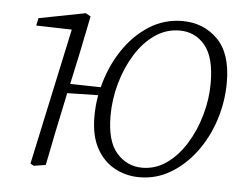

<svg xmlns="http://www.w3.org/2000/svg" viewBox="-42 -547 799 612"><g transform="rotate(5 357.0 -241.0)"><path d="M431 -18Q473 -18 508.5 -43Q544 -68 570 -110Q596 -152 610.5 -203Q625 -254 625 -305Q625 -388 593.5 -426Q562 -464 512 -464Q469 -464 433 -439Q397 -414 371 -372Q345 -330 330.5 -278.5Q316 -227 316 -174Q316 -93 349 -55.5Q382 -18 431 -18ZM424 13Q382 13 345.5 -6.5Q309 -26 287 -66Q265 -106 265 -168Q265 -202 271 -236L172 -234L169 -219Q157 -164 146 -109.5Q135 -55 124 0L86 6L75 0L169 -437L55 -440L60 -464L209 -493L225 -484L200 -361L179 -264L277 -262Q293 -326 327.5 -379Q362 -432 411 -463.5Q460 -495 518 -495Q586 -495 631 -450Q676 -405 676 -313Q676 -250 657 -191.5Q638 -133 603.5 -87Q569 -41 523.5 -14Q478 13 424 13Z"/></g></svg>

Font: Source Serif 4 SmText Light
Style: Italic
Weight: 300
Italic angle: -12°
Designer: Frank Grießhammer
Foundry: Adobe
Version: Version 4.005;hotconv 1.1.0;makeotfexe 2.6.0